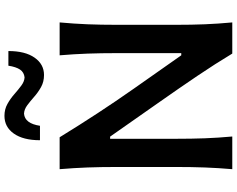

<svg xmlns="http://www.w3.org/2000/svg" viewBox="-120 -938 1058 858"><g transform="rotate(-90 409.0 -509.0)"><path d="M82 0Q87.4 -63.5 89.6 -122.3Q91.8 -181.2 91.8 -253.4V-513.7Q91.8 -587.4 89.6 -647.2Q87.4 -707 82 -771.5H224.6Q279.8 -681.6 332.8 -600.8Q385.7 -520 441.9 -439.9L590.8 -228H600.6V-513.7Q600.6 -587.4 598.4 -647.2Q596.2 -707 590.8 -771.5H737.8Q731.9 -707 729.5 -647.2Q727.1 -587.4 727.1 -513.7V-253.4Q727.1 -181.2 729.5 -122.3Q731.9 -63.5 737.8 0H598.6Q552.7 -76.2 499 -155.8Q445.3 -235.4 377.4 -332L227.5 -545.9H217.8V-253.4Q217.8 -181.2 220 -122.3Q222.2 -63.5 228 0ZM502.9 -841.3Q472.7 -841.3 449 -854.5Q425.3 -867.7 405.8 -885Q386.2 -902.3 367.9 -916Q349.6 -929.7 330.1 -930.7Q286.1 -927.2 275.9 -859.4H211.4Q211.4 -934.1 241 -976.1Q270.5 -1018.1 320.3 -1018.1Q349.6 -1018.1 373.3 -1004.9Q397 -991.7 417 -974.1Q437 -956.5 455.3 -942.9Q473.6 -929.2 492.2 -928.2Q515.1 -930.7 527.1 -948.5Q539.1 -966.3 544.4 -1000.5H609.9Q609.9 -925.3 580.3 -883.3Q550.8 -841.3 502.9 -841.3Z"/></g></svg>

Font: Pinar-DS3-FD SemiBold
Style: Regular
Weight: 600
Designer: Amin Abedi
Version: Version 3.000